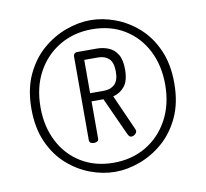

<svg xmlns="http://www.w3.org/2000/svg" viewBox="-74 -766 870 812"><g transform="rotate(-10 361.0 -360.0)"><path d="M358 -35Q305 -35 251.5 -55Q198 -75 153 -115Q108 -155 81 -216Q54 -277 54 -358Q54 -442 82.5 -503.5Q111 -565 157 -605Q203 -645 257.5 -665Q312 -685 364 -685Q417 -685 470.5 -665Q524 -645 569 -605Q614 -565 641 -504Q668 -443 668 -362Q668 -278 639.5 -216.5Q611 -155 565 -115Q519 -75 464.5 -55Q410 -35 358 -35ZM358 -74Q437 -74 498 -110.5Q559 -147 594 -212Q629 -277 629 -362Q629 -445 596 -509Q563 -573 503.5 -609.5Q444 -646 364 -646Q286 -646 224.5 -609.5Q163 -573 128 -508.5Q93 -444 93 -358Q93 -276 126 -211.5Q159 -147 219 -110.5Q279 -74 358 -74ZM451 -170Q444 -170 440 -175.5Q436 -181 433 -188L361 -346H310V-186Q310 -178 304 -174.5Q298 -171 290 -171Q282 -171 276 -174.5Q270 -178 270 -186V-547Q270 -552 273.5 -556.5Q277 -561 284 -562H370Q398 -562 421.5 -552Q445 -542 459 -519Q473 -496 473 -455Q473 -406 453.5 -382Q434 -358 404 -351L472 -198Q474 -193 474 -191Q474 -183 466.5 -176.5Q459 -170 451 -170ZM310 -381H370Q398 -381 415.5 -397.5Q433 -414 433 -452Q433 -492 415.5 -508Q398 -524 370 -524H310Z"/></g></svg>

Font: Dosis ExtraLight Light
Style: Regular
Weight: 300
Version: Version 3.001; ttfautohint (v1.8.2)